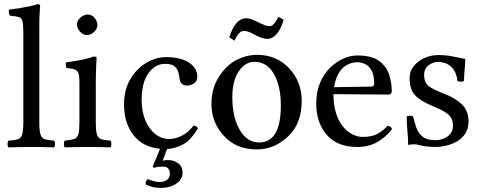

<svg xmlns="http://www.w3.org/2000/svg" viewBox="-20 -718 2336 938"><path d="M94 -122V-559Q94 -597 90 -613.5Q86 -630 72.5 -634.5Q59 -639 30 -641Q26 -644 24.5 -650.5Q23 -657 23 -663Q23 -669 24 -671Q44 -673 72 -677.5Q100 -682 125.5 -687.5Q151 -693 164 -698Q176 -698 176 -688Q176 -688 174 -660Q172 -632 172 -583V-122Q172 -81 177.5 -62Q183 -43 198.5 -38Q214 -33 244 -31Q249 -27 249 -14Q249 -2 244 2Q220 1 192 0.5Q164 0 134 0Q104 0 76 0.5Q48 1 22 2Q17 -2 17 -14Q17 -27 22 -31Q52 -33 67.5 -38Q83 -43 88.5 -62Q94 -81 94 -122Z M356 -599Q356 -617 373 -632Q390 -647 408 -647Q429 -647 442.5 -630Q456 -613 456 -595Q456 -579 440.5 -563Q425 -547 404 -547Q386 -547 371 -563.5Q356 -580 356 -599ZM448 -122Q448 -81 453 -62.5Q458 -44 473.5 -38.5Q489 -33 520 -31Q524 -25 524 -14Q524 -4 520 2Q495 1 466.5 0.5Q438 0 408 0Q378 0 350 0.5Q322 1 296 2Q292 -4 292 -14Q292 -25 296 -31Q327 -34 342.5 -39Q358 -44 363 -62.5Q368 -81 368 -122V-317Q368 -346 363.5 -359.5Q359 -373 345 -378.5Q331 -384 304 -386Q303 -391 302 -400Q301 -409 302 -413Q353 -420 385 -427Q417 -434 438 -442Q452 -442 452 -435Q452 -435 451 -417Q450 -399 449 -372.5Q448 -346 448 -321Z M777 96Q763 96 753.5 97Q744 98 732 102L726 96L762 9Q678 1 632 -58Q586 -117 586 -208Q586 -279 616.5 -331Q647 -383 694.5 -411Q742 -439 791 -439Q863 -439 903.5 -412Q944 -385 944 -344Q944 -321 927.5 -310.5Q911 -300 895 -300Q879 -300 869 -308Q859 -316 857 -336Q855 -354 849.5 -370Q844 -386 830 -396Q816 -406 786 -406Q737 -406 704.5 -359.5Q672 -313 672 -230Q672 -172 690.5 -129Q709 -86 739.5 -62.5Q770 -39 806 -39Q838 -39 869.5 -55.5Q901 -72 926 -105Q942 -103 947 -91Q913 -34 875 -13Q837 8 796 10L775 67Q787 64 801 64Q831 64 851.5 80.5Q872 97 872 126Q872 158 841.5 179Q811 200 765 200Q741 200 725.5 195.5Q710 191 691 183Q691 167 701 157Q721 164 732.5 167.5Q744 171 759 171Q782 171 796 160.5Q810 150 810 131Q810 115 802 105.5Q794 96 777 96Z M1126 -519 1100 -536Q1130 -629 1183 -629Q1203 -629 1242 -609Q1280 -590 1296 -590Q1319 -590 1340 -636L1366 -622Q1338 -528 1285 -528Q1261 -528 1219 -551Q1191 -567 1172 -567Q1146 -567 1126 -519ZM1237 -450Q1330 -450 1392 -385Q1454 -319 1454 -226Q1454 -113 1387 -51Q1320 12 1235 12Q1134 12 1074 -54Q1013 -120 1013 -209Q1013 -287 1050 -344Q1087 -401 1137 -426Q1186 -450 1237 -450ZM1223 -416Q1178 -416 1147 -370Q1115 -324 1115 -242Q1115 -146 1151 -84Q1187 -22 1246 -22Q1352 -22 1352 -203Q1352 -297 1318 -357Q1284 -416 1223 -416Z M1725 0Q1628 0 1576.5 -59Q1525 -118 1525 -212Q1525 -269 1543.5 -313Q1562 -357 1592 -386.5Q1622 -416 1657 -431.5Q1692 -447 1725 -447Q1795 -447 1831 -421Q1867 -395 1880.5 -355Q1894 -315 1894 -273Q1894 -256 1875 -256L1609 -258Q1609 -215 1617.5 -180.5Q1626 -146 1641 -121Q1664 -83 1693.5 -66Q1723 -49 1750 -49Q1794 -49 1820 -62Q1846 -75 1874 -103Q1891 -102 1895 -87Q1865 -48 1823.5 -24Q1782 0 1725 0ZM1612 -292 1793 -295Q1808 -295 1808 -309Q1808 -351 1795 -374Q1782 -397 1763 -405.5Q1744 -414 1725 -414Q1716 -414 1700 -410.5Q1684 -407 1666.5 -395.5Q1649 -384 1634 -359Q1619 -334 1612 -292Z M1967 -148Q1972 -153 1984 -153Q1992 -153 1998 -149Q2005 -121 2014 -94.5Q2023 -68 2044.5 -50.5Q2066 -33 2108 -33Q2127 -33 2146.5 -40.5Q2166 -48 2179.5 -63.5Q2193 -79 2193 -103Q2193 -125 2185 -140.5Q2177 -156 2155 -170Q2133 -184 2091 -201Q2033 -225 2007 -253.5Q1981 -282 1981 -337Q1981 -369 2001 -394.5Q2021 -420 2053 -434.5Q2085 -449 2122 -449Q2161 -449 2195.5 -441.5Q2230 -434 2253 -430Q2253 -405 2250 -378Q2247 -351 2247 -324Q2245 -321 2239.5 -320Q2234 -319 2229 -319Q2219 -319 2215 -323Q2209 -366 2190.5 -385.5Q2172 -405 2152.5 -410.5Q2133 -416 2122 -416Q2097 -416 2074.5 -399.5Q2052 -383 2052 -352Q2052 -311 2079.5 -293.5Q2107 -276 2152 -259Q2203 -240 2236 -208.5Q2269 -177 2269 -126Q2269 -89 2252.5 -64.5Q2236 -40 2210.5 -26Q2185 -12 2158 -6Q2131 0 2110 0Q2082 0 2060.5 -3Q2039 -6 2019 -11Q2014 -13 2009 -13Q2004 -13 1999 -13Q1989 -13 1974 -10Q1974 -42 1970.5 -76.5Q1967 -111 1967 -148Z"/></svg>

Font: Pochaevsk
Style: Regular
Weight: 400
Version: Version 1.210; ttfautohint (v1.8.4.7-5d5b)